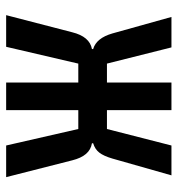

<svg xmlns="http://www.w3.org/2000/svg" viewBox="4 -596 591 640"><g transform="rotate(90 300.0 -275.5)"><path d="M143 -286V-290Q106.5 -300.5 91 -354L36 -551H137.5L191.5 -336H254.5V-551H346.5V-336H409.5L464.5 -551H564L508 -354Q499.5 -325 488.2 -310.5Q477 -296 457 -290V-286Q478.5 -282.5 492.5 -266.2Q506.5 -250 514 -220L570 0H464.5L409.5 -240.5H346.5V0H254.5V-240.5H191.5L135.5 0H30L87 -220Q101.5 -278.5 143 -286Z"/></g></svg>

Font: JuliaMono SemiBold
Style: Regular
Weight: 600
Monospace: yes
Designer: cormullion
Foundry: corm
Version: Version 0.055; ttfautohint (v1.8.4)